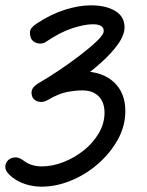

<svg xmlns="http://www.w3.org/2000/svg" viewBox="-37 -695 550 720"><path d="M-11 -89Q-2 -102 15.5 -104.5Q33 -107 51 -93Q67 -81 84 -76Q101 -71 120 -71Q159 -71 200.5 -87Q242 -103 277 -131Q312 -159 333.5 -195.5Q355 -232 355 -273Q355 -296 346.5 -314.5Q338 -333 319.5 -344.5Q301 -356 271 -356Q246 -356 214.5 -350Q183 -344 144 -321L104 -381Q141 -398 165.5 -407Q190 -416 208 -420.5Q226 -425 241 -426Q256 -427 273 -427Q347 -427 390 -387Q433 -347 433 -279Q433 -222 404.5 -171Q376 -120 330 -80Q284 -40 228.5 -17.5Q173 5 119 5Q88 5 59.5 -4Q31 -13 8 -31Q-14 -49 -16.5 -63Q-19 -77 -11 -89ZM81 -548Q75 -559 75.5 -575Q76 -591 101 -607Q154 -642 206.5 -658.5Q259 -675 304 -675Q360 -675 395 -654Q430 -633 430 -593Q430 -564 406 -530Q382 -496 342 -460Q302 -424 250.5 -388.5Q199 -353 144 -321Q126 -310 109 -313.5Q92 -317 85 -330Q79 -344 82.5 -356.5Q86 -369 104 -381Q144 -404 187 -433Q230 -462 267.5 -491Q305 -520 328.5 -543Q352 -566 352 -579Q352 -604 311 -604Q280 -604 234 -589Q188 -574 135 -538Q121 -529 105 -532.5Q89 -536 81 -548Z"/></svg>

Font: Edu QLD Beginner Medium
Style: Regular
Weight: 500
Designer: Tina and Corey Anderson
Foundry: Google for Education
Version: Version 1.003